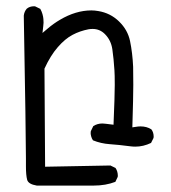

<svg xmlns="http://www.w3.org/2000/svg" viewBox="-20 -468 540 607"><path d="M62 33.7V58.1Q62 85.9 65.9 100.6Q69.8 114.3 96.2 118.7H276.4Q314 118.7 344.7 106.9L352.1 91.3Q352.5 89.4 352.5 87.9Q352.5 73.7 345.2 63L329.1 55.2L122.6 59.1L120.6 -251Q139.6 -292.5 162.6 -318.8Q186 -345.7 209.5 -357.9Q232.4 -370.1 260.3 -375.5Q266.6 -376.5 272.9 -376.5Q295.4 -376.5 311.5 -360.4Q331.1 -340.8 335.2 -312Q339.4 -283.2 341.8 -245.6Q342.8 -232.9 342.8 -199.5Q342.8 -166 338.9 -73.7L314.5 -76.7Q308.6 -77.6 303.7 -77.6Q287.6 -77.6 274.9 -69.3L267.1 -53.2Q266.6 -51.3 266.6 -47.1Q266.6 -43 268.3 -36.6Q270 -30.3 273.9 -24.4Q298.8 -14.2 327.1 -12.2Q355.5 -10.3 392.6 -5.4Q400.4 -4.4 407.7 -4.4Q433.1 -4.4 457.5 -16.1L465.3 -31.7Q465.8 -33.7 465.8 -35.6Q465.8 -49.8 458.5 -59.1Q443.8 -68.4 424.3 -68.4Q417 -68.4 408.7 -66.9L398.4 -65.4Q401.4 -162.1 401.4 -199.7Q401.4 -237.3 400.9 -256.8Q398.9 -300.8 391.1 -338.4Q383.8 -373.5 356.4 -400.1Q329.1 -426.8 290.5 -433.1Q278.8 -435.1 269 -435.1Q219.7 -435.1 169.4 -405.3Q149.4 -393.6 130.4 -377.4L114.3 -363.8L116.7 -384.8Q117.7 -391.1 117.7 -396.2Q117.7 -401.4 117.2 -408Q116.7 -414.6 114.3 -423.3Q111.8 -432.1 107.4 -439.9L91.3 -447.8Q89.4 -448.2 87.9 -448.2Q73.7 -448.2 64.5 -440.4Q56.6 -431.2 55.2 -418.5Q62 -38.1 62 33.7Z"/></svg>

Font: NaikaiFont
Style: Light
Weight: 300
Version: Version 1.89